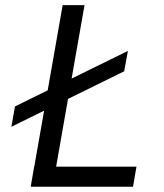

<svg xmlns="http://www.w3.org/2000/svg" viewBox="-20 -713 626 733"><path d="M23.4 -229 148.4 -290.5 110.8 -76.7H110.4L97.2 0H487.8L501 -76.7H194.3L239.7 -335.4L454.1 -440.9L468.3 -518.6L253.4 -413.1L302.7 -693.4H219.2L162.1 -368.2L37.1 -306.6Z"/></svg>

Font: Cascadia Mono SemiLight
Style: Italic
Weight: 350
Italic angle: -10°
Monospace: yes
Designer: Aaron Bell
Foundry: Saja Typeworks
Version: Version 2404.023